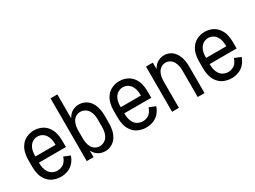

<svg xmlns="http://www.w3.org/2000/svg" viewBox="-46 -1338 2591 1948"><g transform="rotate(-30 1250.0 -363.5)"><path d="M257 8Q213 8 172 -8Q131 -24 103 -58Q75 -92 63.5 -134.5Q52 -177 52 -220V-310Q52 -353 63 -394.5Q74 -436 100.5 -470Q127 -504 167 -521Q207 -538 250 -538Q293 -538 333 -521Q373 -504 399.5 -470Q426 -436 437 -394.5Q448 -353 448 -310V-229H132V-220Q132 -192 138.5 -164Q145 -136 161 -112.5Q177 -89 203 -76.5Q229 -64 257 -64Q284 -64 309.5 -75.5Q335 -87 351.5 -110Q368 -133 376 -159L449 -130Q436 -89 408 -56Q380 -23 339.5 -7.5Q299 8 257 8ZM132 -301H368V-310Q368 -338 362.5 -365Q357 -392 342 -415.5Q327 -439 302.5 -452.5Q278 -466 250 -466Q222 -466 197.5 -452.5Q173 -439 158 -415.5Q143 -392 137.5 -365Q132 -338 132 -310Z M775 8Q744 8 714 -4.5Q684 -17 663 -42Q650 -58 640 -76V0H560V-735H640V-454Q650 -472 663 -488Q684 -513 714 -525.5Q744 -538 775 -538Q816 -538 852 -518.5Q888 -499 909.5 -464Q931 -429 939.5 -389.5Q948 -350 948 -310V-220Q948 -180 939.5 -140.5Q931 -101 909.5 -66Q888 -31 852 -11.5Q816 8 775 8ZM751 -64Q778 -64 803 -77.5Q828 -91 842.5 -115Q857 -139 862.5 -166Q868 -193 868 -220V-310Q868 -337 862.5 -364Q857 -391 842.5 -415Q828 -439 803 -452.5Q778 -466 751 -466Q724 -466 700 -452Q676 -438 663 -414Q650 -390 645 -363.5Q640 -337 640 -310V-220Q640 -193 645 -166.5Q650 -140 663 -116Q676 -92 700 -78Q724 -64 751 -64ZM610 -311V-315Z M1257 8Q1213 8 1172 -8Q1131 -24 1103 -58Q1075 -92 1063.5 -134.5Q1052 -177 1052 -220V-310Q1052 -353 1063 -394.5Q1074 -436 1100.5 -470Q1127 -504 1167 -521Q1207 -538 1250 -538Q1293 -538 1333 -521Q1373 -504 1399.5 -470Q1426 -436 1437 -394.5Q1448 -353 1448 -310V-229H1132V-220Q1132 -192 1138.5 -164Q1145 -136 1161 -112.5Q1177 -89 1203 -76.5Q1229 -64 1257 -64Q1284 -64 1309.5 -75.5Q1335 -87 1351.5 -110Q1368 -133 1376 -159L1449 -130Q1436 -89 1408 -56Q1380 -23 1339.5 -7.5Q1299 8 1257 8ZM1132 -301H1368V-310Q1368 -338 1362.5 -365Q1357 -392 1342 -415.5Q1327 -439 1302.5 -452.5Q1278 -466 1250 -466Q1222 -466 1197.5 -452.5Q1173 -439 1158 -415.5Q1143 -392 1137.5 -365Q1132 -338 1132 -310Z M1560 0V-530H1640V-454Q1650 -472 1663 -488Q1684 -512 1713.5 -525Q1743 -538 1775 -538Q1806 -538 1836 -525Q1866 -512 1886.5 -487.5Q1907 -463 1919 -433.5Q1931 -404 1935.5 -373Q1940 -342 1940 -310V0H1860V-310Q1860 -337 1855 -363.5Q1850 -390 1837 -413.5Q1824 -437 1800.5 -451.5Q1777 -466 1750 -466Q1723 -466 1699.5 -451.5Q1676 -437 1663 -413.5Q1650 -390 1645 -363.5Q1640 -337 1640 -310V0Z M2257 8Q2213 8 2172 -8Q2131 -24 2103 -58Q2075 -92 2063.5 -134.5Q2052 -177 2052 -220V-310Q2052 -353 2063 -394.5Q2074 -436 2100.5 -470Q2127 -504 2167 -521Q2207 -538 2250 -538Q2293 -538 2333 -521Q2373 -504 2399.5 -470Q2426 -436 2437 -394.5Q2448 -353 2448 -310V-229H2132V-220Q2132 -192 2138.5 -164Q2145 -136 2161 -112.5Q2177 -89 2203 -76.5Q2229 -64 2257 -64Q2284 -64 2309.5 -75.5Q2335 -87 2351.5 -110Q2368 -133 2376 -159L2449 -130Q2436 -89 2408 -56Q2380 -23 2339.5 -7.5Q2299 8 2257 8ZM2132 -301H2368V-310Q2368 -338 2362.5 -365Q2357 -392 2342 -415.5Q2327 -439 2302.5 -452.5Q2278 -466 2250 -466Q2222 -466 2197.5 -452.5Q2173 -439 2158 -415.5Q2143 -392 2137.5 -365Q2132 -338 2132 -310Z"/></g></svg>

Font: Iosevka SS01
Style: Regular
Weight: 400
Monospace: yes
Designer: Belleve Invis
Foundry: Belleve Invis
Version: 2.3.3; ttfautohint (v1.8.3)